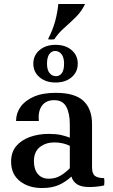

<svg xmlns="http://www.w3.org/2000/svg" viewBox="-20 -933 568 968"><path d="M192 15Q124 15 80 -20Q36 -55 36 -118Q36 -165 61 -195.5Q86 -226 129.5 -242Q173 -258 226 -258Q262 -258 287 -252.5Q312 -247 332 -239V-198Q296 -215 254 -215Q211 -215 181 -191.5Q151 -168 151 -120Q151 -79 171 -55.5Q191 -32 226 -32Q259 -32 285 -47.5Q311 -63 332 -85L340 -43Q314 -18 279 -1.5Q244 15 192 15ZM444 -307V-90Q444 -57 459 -46Q474 -35 505 -35Q508 -17 505 2Q486 6 466.5 8Q447 10 431 10Q390 10 368.5 -4Q347 -18 340 -43L332 -85V-306Q332 -362 314 -395Q296 -428 253 -428Q212 -428 191.5 -400Q171 -372 176 -323H61Q61 -362 83.5 -394Q106 -426 150.5 -445.5Q195 -465 261 -465Q357 -465 400.5 -424.5Q444 -384 444 -307ZM260 -707Q310 -707 341 -680.5Q372 -654 372 -612Q372 -570 341 -543.5Q310 -517 260 -517Q211 -517 179.5 -543.5Q148 -570 148 -612Q148 -654 179.5 -680.5Q211 -707 260 -707ZM262 -549Q281 -549 292 -564.5Q303 -580 303 -612Q303 -644 290 -660Q277 -676 258 -676Q240 -676 228.5 -660Q217 -644 217 -612Q217 -580 230 -564.5Q243 -549 262 -549ZM409 -913Q391 -875 362 -846.5Q333 -818 303.5 -792Q274 -766 254 -735Q238 -732 222 -735Q247 -784 258.5 -827.5Q270 -871 274 -913Z"/></svg>

Font: Poltawski Nowy SemiBold
Style: Regular
Weight: 600
Version: Version 1.001;gftools[0.9.25]